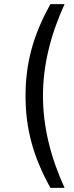

<svg xmlns="http://www.w3.org/2000/svg" viewBox="-20 -725 358 925"><path d="M223 180H291C223 31 187 -116 187 -263C187 -410 223 -556 291 -705H223C140 -557 103 -421 103 -263C103 -105 140 31 223 180Z"/></svg>

Font: Poppy and Pepper
Style: Regular
Weight: 400
Designer: Thy Ha
Foundry: Thy Ha
Version: Version 0.001;Glyphs 3.2 (3227)